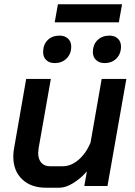

<svg xmlns="http://www.w3.org/2000/svg" viewBox="-20 -867 629 895"><path d="M42 -137Q42 -159 46 -178L102 -499H217L160 -176Q158 -160 158 -154Q158 -125 172.5 -108.5Q187 -92 213 -92H272Q311 -92 346 -122Q381 -152 402 -202L454 -499H569L481 0H373L385 -68Q355 -34 320.5 -13Q286 8 257 8H194Q124 8 83 -31.5Q42 -71 42 -137ZM250 -847H549L534 -763H235ZM181 -624Q181 -659 202 -680Q223 -701 258 -701Q282 -701 297 -687Q312 -673 312 -650Q312 -616 290.5 -594.5Q269 -573 235 -573Q210 -573 195.5 -587Q181 -601 181 -624ZM413 -624Q413 -659 434.5 -680Q456 -701 490 -701Q515 -701 529.5 -687Q544 -673 544 -650Q544 -616 523 -594.5Q502 -573 467 -573Q443 -573 428 -587Q413 -601 413 -624Z"/></svg>

Font: Bai Jamjuree SemiBold
Style: Italic
Weight: 600
Italic angle: -10°
Version: Version 1.000; ttfautohint (v1.6)